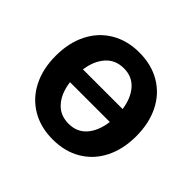

<svg xmlns="http://www.w3.org/2000/svg" viewBox="-137 -691 856 856"><g transform="rotate(45 291.0 -263.0)"><path d="M37.1 -262.7Q37.1 -344.7 68.4 -406.7Q99.6 -468.8 157.2 -502.9Q214.8 -537.1 291 -537.1Q367.7 -537.1 425.3 -502.9Q482.9 -468.8 513.9 -406.7Q544.9 -344.7 544.9 -262.7Q544.9 -181.2 513.7 -119.1Q482.4 -57.1 425 -23.2Q367.7 10.7 291 10.7Q214.8 10.7 157.2 -23.4Q99.6 -57.6 68.4 -119.4Q37.1 -181.2 37.1 -262.7ZM416.5 -224.6H165.5Q173.3 -163.1 205.6 -126Q237.8 -88.9 292 -88.9Q345.2 -88.9 377 -126Q408.7 -163.1 416.5 -224.6ZM416 -305.7Q407.7 -365.7 376 -402.1Q344.2 -438.5 292 -438.5Q238.8 -438.5 206.5 -402.1Q174.3 -365.7 166 -305.7Z"/></g></svg>

Font: Pretendard JP SemiBold
Style: Regular
Weight: 600
Designer: Base glyphs from Inter by Rasmus Andersson; Hangeul glyphs from Noto Sans CJK(Source Han Sans) by Jang Soo-young and Kan
Foundry: Kil Hyung-jin
Version: Version 1.309